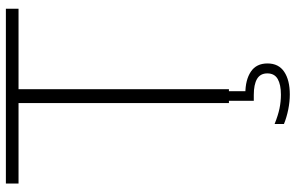

<svg xmlns="http://www.w3.org/2000/svg" viewBox="-192 -588 982 637"><g transform="rotate(-90 298.5 -269.0)"><path d="M275.5 0V-698H8.5V-740H588.5V-698H321.5V0ZM304 202Q280 202 254 196.8Q228 191.5 206 182.5V151.5Q234.5 163 257.5 167.8Q280.5 172.5 303.5 172.5Q337 172.5 355.5 161.8Q374 151 374 127.5Q374 104 355.5 93.2Q337 82.5 302.5 82.5H283V-10H315V70.5L307 54.5Q352.5 54.5 379.8 72.8Q407 91 407 128Q407 165 379.2 183.5Q351.5 202 304 202Z"/></g></svg>

Font: Encode Sans SemiExpanded ExtraLight
Style: Regular
Weight: 250
Width: 6
Designer: Multiple Designers
Foundry: Impallari Type
Version: Version 3.002